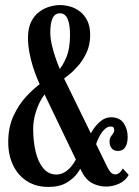

<svg xmlns="http://www.w3.org/2000/svg" viewBox="-20 -729 550 758"><path d="M399 7.5Q369 7.5 343.5 -6.2Q318 -20 301 -54.5L144.5 -380Q137 -395 127.5 -417.5Q118 -440 109.5 -467.2Q101 -494.5 95.8 -523.2Q90.5 -552 90.5 -579.5Q90.5 -618 103 -643Q115.5 -668 135.2 -682.5Q155 -697 176.8 -703Q198.5 -709 217 -709Q236 -709 256.8 -703.2Q277.5 -697.5 295.5 -683.8Q313.5 -670 324.8 -647.2Q336 -624.5 336 -590.5Q336 -552.5 322.2 -522.5Q308.5 -492.5 289.8 -470.8Q271 -449 254 -435.5Q237 -422 230.5 -417L209 -449Q226 -465.5 241.2 -501Q256.5 -536.5 256.5 -591.5Q256.5 -632.5 246.8 -654.5Q237 -676.5 217 -676.5Q196.5 -676.5 187.5 -657Q178.5 -637.5 178.5 -600.5Q178.5 -578 184.8 -551Q191 -524 199.8 -499.2Q208.5 -474.5 215.8 -457.2Q223 -440 225 -435.5L399 -79Q411 -53.5 418.8 -47Q426.5 -40.5 435 -40.5Q443.5 -40.5 451.8 -47.2Q460 -54 464.5 -64L488 -38.5Q476.5 -16.5 451.5 -4.5Q426.5 7.5 399 7.5ZM171 9Q122 9 86.2 -14Q50.5 -37 31.5 -77Q12.5 -117 12.5 -168Q12.5 -226.5 33.2 -271.5Q54 -316.5 84.5 -349Q115 -381.5 144 -402L171.5 -373.5Q156 -359.5 142 -334.8Q128 -310 119.5 -280Q111 -250 111 -219.5Q111 -171 120.8 -130Q130.5 -89 151 -64.5Q171.5 -40 202.5 -40Q221.5 -40 237.8 -50.8Q254 -61.5 266.5 -78.5Q279 -95.5 285.5 -113L306.5 -83Q301.5 -68 286.2 -46.2Q271 -24.5 243 -7.8Q215 9 171 9ZM446.5 -133Q429 -133 420.8 -143.5Q412.5 -154 412.5 -169Q412.5 -181.5 417.2 -189Q422 -196.5 426.5 -202.2Q431 -208 431 -214Q431 -222 428.2 -225.8Q425.5 -229.5 416 -229.5Q404 -229.5 392.2 -217.8Q380.5 -206 371.2 -188Q362 -170 357 -153L327.5 -181Q334.5 -198 347.5 -217.5Q360.5 -237 378.5 -251.5Q396.5 -266 418 -266Q452.5 -266 468.2 -242.8Q484 -219.5 484 -189Q484 -162 474.2 -147.5Q464.5 -133 446.5 -133Z"/></svg>

Font: Imbue Thin 10pt SemiBold
Style: Regular
Weight: 600
Version: Version 1.102